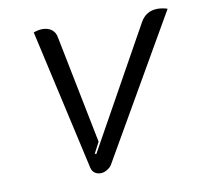

<svg xmlns="http://www.w3.org/2000/svg" viewBox="-64 -577 687 654"><g transform="rotate(-10 279.5 -250.0)"><path d="M202 -14 92 -503Q110 -509 122 -509Q142 -509 154.5 -499.5Q167 -490 170 -473L245 -98L225 -60L230 -58L461 -473Q481 -509 521 -509Q530 -509 540.5 -507Q551 -505 555 -503L273 -14Q268 -5 256.5 2Q245 9 234 9Q222 9 213.5 3Q205 -3 202 -14Z"/></g></svg>

Font: K2D Light
Style: Italic
Weight: 300
Italic angle: -10°
Designer: Katatrad Aksorn Co.,Ltd.
Foundry: Cadson Demak Co.,Ltd.
Version: Version 1.000; ttfautohint (v1.6)